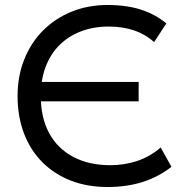

<svg xmlns="http://www.w3.org/2000/svg" viewBox="-20 -735 737 770"><path d="M411 15Q329.5 15 263.2 -11Q197 -37 149.2 -85.2Q101.5 -133.5 76 -200.5Q50.5 -267.5 50.5 -350Q50.5 -429.5 77 -496.2Q103.5 -563 152 -612Q200.5 -661 266.8 -688Q333 -715 411.5 -715Q489 -715 547 -695.8Q605 -676.5 647 -641L598 -566Q563.5 -597.5 517.8 -613Q472 -628.5 416.5 -628.5Q354.5 -628.5 304 -609Q253.5 -589.5 217.8 -553.5Q182 -517.5 162.8 -466.2Q143.5 -415 143.5 -351Q143.5 -262.5 177.5 -200.5Q211.5 -138.5 274.2 -105.5Q337 -72.5 422.5 -72.5Q478 -72.5 529.2 -89.2Q580.5 -106 624.5 -143.5L667.5 -66Q616 -25.5 552.2 -5.2Q488.5 15 411 15ZM121.5 -328.5V-406.5H536V-328.5Z"/></svg>

Font: Geologica Roman Light
Style: Regular
Weight: 300
Designer: Sindre Bremnes, Frode Helland
Foundry: Monokrom Skriftforlag AS
Version: Version 1.010;gftools[0.9.28]